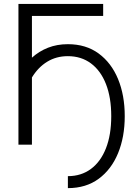

<svg xmlns="http://www.w3.org/2000/svg" viewBox="-20 -743 716 986"><path d="M328.6 -454.6Q269 -454.6 222.4 -426Q175.8 -397.5 144 -345.2V0H74.7V-722.7H509.8V-661.1H144V-446.8Q180.7 -480 226.8 -498Q272.9 -516.1 328.6 -516.1Q421.4 -516.1 486.6 -468.3Q551.8 -420.4 586.2 -337.2Q620.6 -253.9 620.6 -146.5Q620.6 -39.6 586.2 43.9Q551.8 127.4 486.6 175.3Q421.4 223.1 328.6 223.1V161.6Q397 161.6 447 124.5Q497.1 87.4 524.2 18.3Q551.3 -50.8 551.3 -146.5Q551.3 -242.2 524.2 -311.3Q497.1 -380.4 447 -417.5Q397 -454.6 328.6 -454.6Z"/></svg>

Font: Giphurs Light
Style: Regular
Weight: 300
Version: Version 0.920; ttfautohint (v1.8.4.7-5d5b)